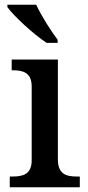

<svg xmlns="http://www.w3.org/2000/svg" viewBox="-20 -786 369 806"><path d="M176 -606H222V-619C193 -657 153 -721 132 -766H11V-756C36 -721 120 -642 176 -606ZM21 0H315V-45H302C258 -45 223 -55 223 -117V-536H29V-491H34C77 -491 113 -481 113 -423V-113C113 -55 77 -45 34 -45H21Z"/></svg>

Font: Noto Serif Gurmukhi Medium
Style: Regular
Weight: 500
Designer: Vaibhav Singh and the Monotype Design Team
Foundry: Monotype Imaging Inc.
Version: Version 2.004